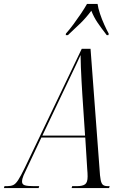

<svg xmlns="http://www.w3.org/2000/svg" viewBox="-77 -964 642 984"><path d="M-57 0 -54 -10H-40Q-22 -10 -9.5 -15.5Q3 -21 16 -41Q29 -61 50 -104L342 -714H387L433 -100Q435 -61 439 -41.5Q443 -22 451.5 -16Q460 -10 475 -10H485L482 0H290L293 -10H317Q346 -10 359 -19.5Q372 -29 372 -59Q372 -68 371.5 -77.5Q371 -87 370 -98L360 -259H135L61 -102Q51 -82 43.5 -64.5Q36 -47 36 -33Q36 -19 50 -14.5Q64 -10 96 -10H124L121 0ZM248 -496 140 -269H359L345 -479Q343 -509 341 -546.5Q339 -584 337.5 -620.5Q336 -657 336 -682Q325 -657 314 -634.5Q303 -612 288 -580Q273 -548 248 -496ZM261 -792Q279 -812 299 -839Q319 -866 337.5 -893.5Q356 -921 369 -944H423Q426 -922 435.5 -893.5Q445 -865 457.5 -837.5Q470 -810 480 -792L479 -784H470Q442 -820 423 -848Q404 -876 391 -909Q365 -874 336.5 -846Q308 -818 271 -784H260Z"/></svg>

Font: Noto Serif Display ExtraCondensed Light
Style: Italic
Weight: 300
Width: 2
Italic angle: -12°
Designer: Monotype Design Team
Foundry: Monotype Imaging Inc.
Version: Version 2.009